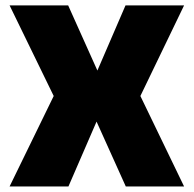

<svg xmlns="http://www.w3.org/2000/svg" viewBox="-20 -670 696 690"><path d="M14.5 -650.5H225L330 -416.5L431 -650.5H641.5L484.5 -325L641.5 0H432L327 -233L226 0H14.5L173 -325Z"/></svg>

Font: Overused Grotesk Black
Style: Regular
Weight: 900
Version: Version 0.004